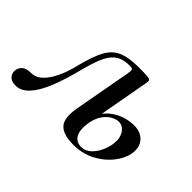

<svg xmlns="http://www.w3.org/2000/svg" viewBox="-96 -575 771 771"><g transform="rotate(45 289.0 -190.0)"><path d="M363 13Q306 13 283 -11.5Q260 -36 271 -100L310 -314Q316 -344 317 -356Q318 -368 313.5 -370Q309 -372 297 -372Q265 -372 243 -359Q221 -346 206 -316.5Q191 -287 178 -238Q173 -219 164.5 -188Q156 -157 144 -123Q132 -89 116 -59Q100 -29 79 -10Q58 9 31 9Q9 9 -2.5 -2.5Q-14 -14 -13 -31Q-12 -48 0.5 -59.5Q13 -71 39 -71Q64 -71 82.5 -87Q101 -103 115 -127.5Q129 -152 138 -178.5Q147 -205 152 -227Q169 -294 188.5 -329.5Q208 -365 241 -379Q274 -393 330 -393Q366 -393 380 -391.5Q394 -390 396 -385Q398 -380 395 -367L346 -97Q338 -50 350.5 -26.5Q363 -3 392 -3Q415 -3 432.5 -19Q450 -35 461 -58.5Q472 -82 475 -105Q479 -140 464.5 -161Q450 -182 428 -182Q414 -182 397 -173Q380 -164 366.5 -145.5Q353 -127 346 -97L331 -98Q336 -126 350.5 -147.5Q365 -169 385.5 -184Q406 -199 431 -207Q456 -215 482 -215Q520 -215 540.5 -191.5Q561 -168 555 -130Q549 -96 523 -63Q497 -30 456 -8.5Q415 13 363 13Z"/></g></svg>

Font: Cormorant SemiBold
Style: Italic
Weight: 600
Italic angle: -10°
Designer: Christian Thalmann (Catharsis Fonts)
Foundry: Catharsis Fonts
Version: Version 4.000